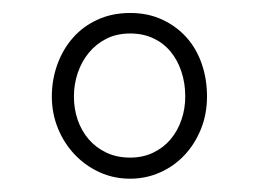

<svg xmlns="http://www.w3.org/2000/svg" viewBox="-20 -741 395 293"><path d="M59.1 -593.8Q59.1 -619.1 67.4 -642.3Q75.7 -665.5 91.1 -683.1Q106.4 -700.7 128.7 -710.9Q150.9 -721.2 178.7 -721.2Q205.6 -721.2 227.3 -711.2Q249 -701.2 264.4 -684.1Q279.8 -667 287.8 -643.8Q295.9 -620.6 295.9 -593.8Q295.9 -566.9 286.6 -543.9Q277.3 -521 261.5 -504.2Q245.6 -487.3 224.1 -477.8Q202.6 -468.3 178.7 -468.3Q153.3 -468.3 131.6 -478.3Q109.9 -488.3 93.8 -505.4Q77.6 -522.5 68.4 -545.2Q59.1 -567.9 59.1 -593.8ZM92.8 -593.8Q92.8 -574.7 98.6 -557.9Q104.5 -541 115.5 -528.3Q126.5 -515.6 142.3 -508.1Q158.2 -500.5 178.7 -500.5Q198.2 -500.5 213.9 -508.1Q229.5 -515.6 240.2 -528.3Q251 -541 256.8 -557.9Q262.7 -574.7 262.7 -593.8Q262.7 -614.3 256.8 -631.8Q251 -649.4 240.2 -662.4Q229.5 -675.3 213.9 -682.6Q198.2 -689.9 178.7 -689.9Q158.2 -689.9 142.3 -681.9Q126.5 -673.8 115.5 -660.4Q104.5 -647 98.6 -629.6Q92.8 -612.3 92.8 -593.8Z"/></svg>

Font: Ufes Sans Thin
Style: Regular
Weight: 100
Designer: Ricardo Esteves & Thais Bronze
Foundry: ProDesignUfes - Ricardo Esteves, Thais Bronze (This is a derivative work, based on Roboto family, by Christian Robertson
Version: Version 2.0